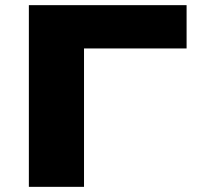

<svg xmlns="http://www.w3.org/2000/svg" viewBox="-20 -725 765 745"><path d="M92 0V-705H704V-537H306V0Z"/></svg>

Font: Nunito Sans 10pt Expanded Black
Style: Regular
Weight: 900
Width: 7
Designer: Vernon Adams
Foundry: Vernon Adams
Version: Version 3.101;gftools[0.9.27]